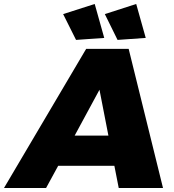

<svg xmlns="http://www.w3.org/2000/svg" viewBox="-104 -947 874 967"><path d="M494 0H717L544 -701H330L-84 0H128L189 -112H472ZM272 -264 397 -495 442 -264ZM373 -927 214 -876 279 -746 421 -756ZM582 -927 424 -876 488 -746 630 -756Z"/></svg>

Font: Argentum Sans ExtraBold
Style: Italic
Weight: 800
Italic angle: -11.3°
Designer: Julieta Ulanovsky
Foundry: Julieta Ulanovsky
Version: Version 5.001;February 15, 2019;FontCreator 11.5.0.2425 64-b